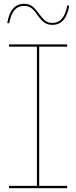

<svg xmlns="http://www.w3.org/2000/svg" viewBox="-20 -984 398 1004"><path d="M27 -752H331V-740H185V-12H331V0H27V-12H173V-740H27ZM342 -954Q325 -854 254 -854Q229 -854 212 -866Q195 -878 176 -905Q159 -931 143.5 -942Q128 -953 106 -953Q75 -953 56 -931.5Q37 -910 28 -862L18 -863Q34 -964 106 -964Q131 -964 147.5 -952Q164 -940 184 -912Q202 -887 217 -875.5Q232 -864 254 -864Q315 -864 332 -956Z"/></svg>

Font: Hepta Slab Thin
Style: Regular
Weight: 250
Designer: Michael LaGattuta
Foundry: Michael LaGattuta
Version: Version 1.100; ttfautohint (v1.8) -l 8 -r 50 -G 200 -x 14 -D